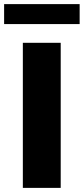

<svg xmlns="http://www.w3.org/2000/svg" viewBox="-47 -913 407 933"><path d="M64 0V-705H248V0ZM-27 -796V-893H340V-796Z"/></svg>

Font: Nunito Sans 12pt Black
Style: Regular
Weight: 900
Designer: Vernon Adams
Foundry: Vernon Adams
Version: Version 3.101;gftools[0.9.27]